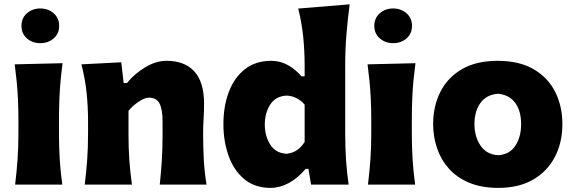

<svg xmlns="http://www.w3.org/2000/svg" viewBox="-20 -871 2707 906"><path d="M81.3 -748.9Q81.3 -786 107.3 -808.5Q133.4 -831.1 169.9 -831.1Q207 -831.1 233 -808.5Q259.1 -786 259.1 -748.9Q259.1 -711.9 233 -689.6Q207 -667.3 169.9 -667.3Q133.4 -667.3 107.3 -689.6Q81.3 -711.9 81.3 -748.9ZM51.3 0Q58.6 -60.1 62.7 -116.9Q66.9 -173.8 66.9 -244.6V-300.8Q66.9 -358.9 64.7 -403.8Q62.5 -448.7 58.6 -488Q54.7 -527.3 49.3 -567.4L275.4 -572.8Q270 -532.2 266.1 -492.2Q262.2 -452.1 260.3 -406Q258.3 -359.9 258.3 -300.8V-244.6Q258.3 -173.8 262 -116.9Q265.6 -60.1 273.9 0Z M379.9 0Q387.2 -60.1 391.4 -116.9Q395.5 -173.8 395.5 -244.6V-300.8Q395.5 -366.2 388.7 -432.4Q381.8 -498.5 364.3 -567.4L552.2 -577.1L563.5 -479.5H579.1Q614.3 -522.5 664.8 -553.2Q715.3 -584 766.1 -584Q851.6 -584 897.2 -533.7Q942.9 -483.4 942.9 -382.3Q942.9 -345.2 940.7 -310.1Q938.5 -274.9 938.5 -244.6Q938.5 -173.8 941.7 -116.9Q944.8 -60.1 954.6 0H733.9Q740.2 -60.1 743.7 -115.7Q747.1 -171.4 747.1 -233.9V-297.9Q747.1 -354.5 732.9 -382.3Q718.8 -410.2 682.1 -410.2Q663.1 -410.2 634.3 -391.1Q605.5 -372.1 586.4 -347.7V-233.9Q586.4 -171.4 590.3 -115.7Q594.2 -60.1 602.5 0Z M1257.8 15.6Q1181.2 15.6 1131.6 -26.6Q1082 -68.8 1058.1 -137.2Q1034.2 -205.6 1034.2 -284.7Q1034.2 -369.1 1059.6 -436.8Q1085 -504.4 1135.3 -544.2Q1185.5 -584 1259.8 -584Q1301.8 -584 1338.1 -564Q1374.5 -543.9 1402.8 -510.7H1417.5V-560.5Q1417.5 -629.4 1410.9 -695.8Q1404.3 -762.2 1387.2 -830.6L1629.9 -850.6Q1621.1 -783.7 1615 -711.4Q1608.9 -639.2 1608.9 -560.5V-244.6Q1608.9 -173.8 1612.8 -116.9Q1616.7 -60.1 1625 0H1447.8L1435.5 -74.2H1422.4Q1384.8 -29.8 1342.3 -7.1Q1299.8 15.6 1257.8 15.6ZM1332.5 -145.5Q1384.8 -149.9 1417.5 -201.2V-377.4Q1400.4 -397.5 1377.9 -408.4Q1355.5 -419.4 1333 -419.9Q1281.2 -417.5 1255.4 -377.9Q1229.5 -338.4 1229.5 -282.7Q1229.5 -230 1255.1 -189Q1280.8 -147.9 1332.5 -145.5Z M1746.3 -748.9Q1746.3 -786 1772.4 -808.5Q1798.4 -831.1 1835 -831.1Q1872 -831.1 1898.1 -808.5Q1924.1 -786 1924.1 -748.9Q1924.1 -711.9 1898.1 -689.6Q1872 -667.3 1835 -667.3Q1798.4 -667.3 1772.4 -689.6Q1746.3 -711.9 1746.3 -748.9ZM1716.3 0Q1723.6 -60.1 1727.8 -116.9Q1731.9 -173.8 1731.9 -244.6V-300.8Q1731.9 -358.9 1729.7 -403.8Q1727.5 -448.7 1723.6 -488Q1719.7 -527.3 1714.4 -567.4L1940.4 -572.8Q1935.1 -532.2 1931.2 -492.2Q1927.2 -452.1 1925.3 -406Q1923.3 -359.9 1923.3 -300.8V-244.6Q1923.3 -173.8 1927 -116.9Q1930.7 -60.1 1939 0Z M2331.5 15.6Q2252 15.6 2193.8 -8.8Q2135.7 -33.2 2098.1 -75.4Q2060.5 -117.7 2042.2 -171.9Q2023.9 -226.1 2023.9 -285.2Q2023.9 -370.1 2058.1 -437.7Q2092.3 -505.4 2159.9 -544.7Q2227.5 -584 2327.6 -584Q2430.7 -584 2498.5 -544.2Q2566.4 -504.4 2600.1 -436.8Q2633.8 -369.1 2633.8 -285.2Q2633.8 -199.2 2598.6 -131.1Q2563.5 -63 2496.1 -23.7Q2428.7 15.6 2331.5 15.6ZM2330.6 -138.7Q2384.3 -141.6 2411.6 -183.1Q2439 -224.6 2439 -285.2Q2439 -348.1 2411.1 -385.7Q2383.3 -423.3 2330.6 -428.7Q2275.9 -424.8 2247.3 -385.5Q2218.8 -346.2 2218.8 -285.2Q2218.8 -226.6 2247.3 -184.1Q2275.9 -141.6 2330.6 -138.7Z"/></svg>

Font: Pinar DS4 ExtraBold
Style: Regular
Weight: 800
Designer: Amin Abedi
Version: Version 3.000